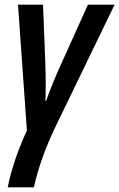

<svg xmlns="http://www.w3.org/2000/svg" viewBox="-20 -561 510 821"><path d="M13 240H125C142 160 176 65 222 -29L470 -541H356L240 -284C218 -236 195 -180 177 -129H174C176 -150 176 -238 174 -285L164 -541H57L95 -3C58 78 29 159 13 240Z"/></svg>

Font: Noto Sans Display SemiCondensed Medium
Style: Italic
Weight: 500
Width: 4
Italic angle: -12°
Designer: Monotype Design Team
Foundry: Monotype Imaging Inc.
Version: Version 1.900